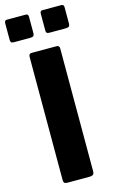

<svg xmlns="http://www.w3.org/2000/svg" viewBox="-154 -1006 623 1058"><g transform="rotate(-15 157.5 -477.0)"><path d="M229 -742Q245 -742 245 -724V-24Q245 -11 238.5 -5.5Q232 0 218 0H92Q79 0 74.5 -5Q70 -10 70 -21V-723Q70 -742 86 -742ZM124 -938V-844Q124 -833 118.5 -828.5Q113 -824 100 -824H7Q-4 -824 -8 -828.5Q-12 -833 -12 -842V-937Q-12 -954 2 -954H110Q124 -954 124 -938ZM327 -938V-844Q327 -833 321.5 -828.5Q316 -824 303 -824H210Q198 -824 194.5 -828.5Q191 -833 191 -842V-937Q191 -954 205 -954H313Q327 -954 327 -938Z"/></g></svg>

Font: Libre Franklin Thin
Style: Bold
Weight: 700
Version: Version 3.000